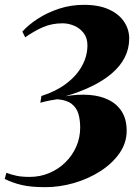

<svg xmlns="http://www.w3.org/2000/svg" viewBox="-42 -768 566 795"><path d="M146 7Q86.5 7 48.8 -1.8Q11 -10.5 -22.5 -27L-15.5 -52.5Q5.5 -44.5 27.2 -40Q49 -35.5 81 -35.5Q124 -35.5 162 -51.5Q200 -67.5 228.8 -95.8Q257.5 -124 273.8 -161Q290 -198 290 -240Q290 -272 282.5 -297Q275 -322 254.5 -338Q234 -354 195 -357Q178.5 -354.5 166 -352.2Q153.5 -350 143.8 -347.5Q134 -345 125 -342.5L129.5 -370.5Q189.5 -389.5 232 -421.5Q274.5 -453.5 297.2 -494.5Q320 -535.5 320 -580.5Q320 -611.5 304 -631.8Q288 -652 264.2 -661.8Q240.5 -671.5 217.5 -671.5Q172 -671.5 135.2 -655.2Q98.5 -639 62.5 -613.5L50.5 -637Q75.5 -665 114.2 -690.2Q153 -715.5 202 -731.8Q251 -748 306 -748Q367.5 -748 409.2 -728.8Q451 -709.5 472 -677.8Q493 -646 493 -609Q493 -566.5 474.5 -530.2Q456 -494 421.2 -464.2Q386.5 -434.5 337.8 -410.8Q289 -387 229 -369.5Q281.5 -378.5 327.5 -375Q373.5 -371.5 408.2 -354.2Q443 -337 462.8 -305.2Q482.5 -273.5 482.5 -226.5Q482.5 -176 452.5 -133.2Q422.5 -90.5 373.2 -59Q324 -27.5 264.5 -10.2Q205 7 146 7Z"/></svg>

Font: Merriweather 144pt Black
Style: Italic
Weight: 900
Italic angle: -7.8°
Version: Version 2.101